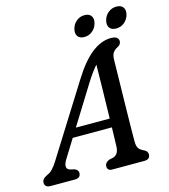

<svg xmlns="http://www.w3.org/2000/svg" viewBox="-155 -969 941 1068"><g transform="rotate(-15 315.0 -435.0)"><path d="M127 -123Q96.5 -73 130 -61.5L157 -55Q177 -46.5 177 -29.5Q177 0 142.5 0H4.5Q-30 0 -30 -27.5Q-30 -39 -22.8 -47.8Q-15.5 -56.5 3.5 -65.5Q19 -71 34.2 -87.8Q49.5 -104.5 64.5 -129L314.5 -527.5Q372 -621 427.8 -664.8Q483.5 -708.5 539 -708.5Q563 -708.5 573.2 -700.2Q583.5 -692 583.5 -679.5Q583.5 -660 562.5 -649.5Q545.5 -641.5 535.8 -627.2Q526 -613 526 -585.5Q525.5 -548.5 524.5 -499.2Q523.5 -450 522.5 -395.5Q521.5 -341 520.5 -288Q519.5 -235 519 -190.5Q518.5 -146 518.5 -117Q519 -91.5 527.2 -79Q535.5 -66.5 560 -55.5Q577 -46.5 577 -29Q576.5 0 543 0H357Q343 0 336.5 -7.5Q330 -15 330.5 -26Q330.5 -46 355.5 -57L382 -63Q413 -74 414 -119.5Q415.5 -161 417 -227H191.5ZM358.5 -495.5 223 -277.5H418Q420 -353.5 421.5 -436.8Q423 -520 424 -586.5Q410.5 -571.5 394.2 -549.2Q378 -527 358.5 -495.5ZM400 -752Q373.5 -752 362 -768.2Q350.5 -784.5 357.5 -811Q364.5 -837 384.5 -853.2Q404.5 -869.5 431 -869.5Q457.5 -869.5 469 -853.2Q480.5 -837 473.5 -811Q466.5 -785 446.5 -768.5Q426.5 -752 400 -752ZM583.5 -752Q556.5 -752 545 -768.2Q533.5 -784.5 540.5 -811Q547.5 -837 567.8 -853.2Q588 -869.5 614.5 -869.5Q641.5 -869.5 653 -853.2Q664.5 -837 657.5 -811Q650.5 -785 630.5 -768.5Q610.5 -752 583.5 -752Z"/></g></svg>

Font: Fraunces 72pt S100
Style: Italic
Weight: 400
Italic angle: -16°
Version: Version 1.000; ttfautohint (v1.8.3)